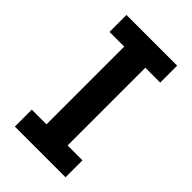

<svg xmlns="http://www.w3.org/2000/svg" viewBox="-213 -774 849 849"><g transform="rotate(45 211.5 -349.0)"><path d="M53 0V-106H145V-592H53V-698H370V-592H277V-106H370V0Z"/></g></svg>

Font: IBMPlexSans-SemiBold
Style: Regular
Weight: 600
Designer: Mike Abbink, Paul van der Laan, Pieter van Rosmalen
Foundry: Bold Monday
Version: Version 3.1